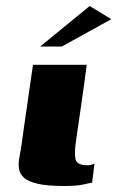

<svg xmlns="http://www.w3.org/2000/svg" viewBox="-20 -615 391 640"><path d="M269 -399Q261 -335 251.5 -271Q242 -207 233 -143Q227 -103 232 -83.5Q237 -64 272 -64Q280 -64 286.5 -66.5Q293 -69 295 -70L287 -6Q279 -5 257.5 0Q236 5 194 5Q138 5 105.5 -2.5Q73 -10 59 -23.5Q45 -37 43 -54Q41 -71 44.5 -89.5Q48 -108 51 -127Q55 -156 60.5 -195.5Q66 -235 72 -274.5Q78 -314 82.5 -347.5Q87 -381 90 -399Q135 -399 179.5 -399Q224 -399 269 -399ZM114 -460 279 -595 351 -551 186 -460Z"/></svg>

Font: Genos ExtraBold
Style: Italic
Weight: 800
Italic angle: -8°
Version: Version 1.010